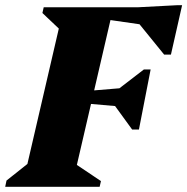

<svg xmlns="http://www.w3.org/2000/svg" viewBox="-48 -718 720 738"><path d="M-28 0 -23 -24 113 -132 46 -39 188 -651 231 -558 115 -668 120 -690H388L237 -39L194 -120L340 -22L335 0ZM456 -305 250 -323 259 -366 475 -384ZM460 -220 383 -326 392 -364 505 -451H531L486 -220ZM618 -606 341 -646 351 -690H638ZM583 -508 471 -646 481 -690 633 -698H652L609 -508Z"/></svg>

Font: Platypi Light ExtraBold
Style: Italic
Weight: 800
Italic angle: -13°
Version: Version 1.200